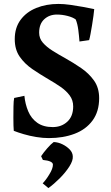

<svg xmlns="http://www.w3.org/2000/svg" viewBox="-20 -686 564 976"><path d="M248 -40Q292.3 -40 322.2 -67.4Q352 -94.8 352 -145Q352 -177 334 -201.1Q315.9 -225.3 287 -245.1Q258 -265 223.9 -284.5Q184 -308 144.9 -334.5Q105.8 -361.1 80.4 -397.5Q55 -433.9 55 -487Q55 -545 84.5 -585Q114 -625 164.4 -645.5Q214.8 -666 277 -666Q304 -666 336.5 -661.5Q369 -657 401.5 -651Q434 -645 459 -639.7Q458 -627 455 -605Q452 -583 448 -558.5Q444 -534 440.1 -513.2Q436.3 -492.4 433 -482L384 -475Q382 -502.8 378 -533.9Q374 -565 365 -587Q350.5 -598 323.3 -605Q296.2 -612 269 -612Q230.7 -612 204.8 -588.1Q179 -564.2 179 -520Q179 -490.6 198 -468.8Q217 -447 247.3 -428Q277.5 -409 312 -390Q353 -367 392.5 -340Q432 -313 458 -276.4Q484 -239.8 484 -187Q484 -119 450.5 -73.5Q417.1 -28 359.2 -6Q301.3 16 228 16Q198.1 16 164.5 10.5Q130.9 5 100.5 -4Q70 -13 50 -21Q49 -31 48.5 -48.4Q48 -65.9 48 -88Q48 -115 48.5 -144.5Q49 -174 52 -188L104 -199Q108 -157 123.4 -120.3Q138.8 -83.6 169.6 -61.8Q200.4 -40 248 -40ZM253 36Q276 37 297.5 47.5Q319 58 334 73.5Q349 89 350 108Q352 130 332.5 160.5Q313 191 283.5 220.5Q254 250 226 270L197 246Q215 227 231 200Q249 171 249 151Q249 132 198 127L189 108Q200 91 219.5 68.5Q239 46 253 36Z"/></svg>

Font: Buenard
Style: Regular
Weight: 400
Version: Version 2.000